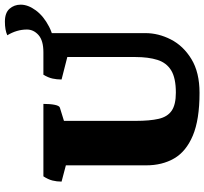

<svg xmlns="http://www.w3.org/2000/svg" viewBox="-46 -796 854 803"><g transform="rotate(-90 381.5 -395.0)"><path d="M394 12Q282 12 215.5 -16Q149 -44 120 -94Q91 -144 91 -211V-547L23 -565Q23 -585 27.5 -603Q32 -621 45 -641H348Q348 -612 344 -593Q340 -574 332 -572L277 -555V-254Q277 -196 285.5 -159Q294 -122 319.5 -104.5Q345 -87 395 -87Q456 -87 488 -106.5Q520 -126 532 -164Q544 -202 544 -256V-541L450 -565Q450 -585 454 -603Q458 -621 470 -641H644V-214Q644 -160 617.5 -108Q591 -56 535.5 -22Q480 12 394 12ZM564 -594V-641Q613 -641 636 -661.5Q659 -682 659 -710Q659 -752 635 -792Q657 -802 692 -802Q729 -802 746 -782.5Q763 -763 763 -736Q763 -705 739 -672.5Q715 -640 670.5 -617Q626 -594 564 -594Z"/></g></svg>

Font: Petrona Black
Style: Regular
Weight: 900
Designer: Ringo R. Seeber
Foundry: Ringo R. Seeber
Version: Version 2.001; ttfautohint (v1.8.3)